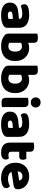

<svg xmlns="http://www.w3.org/2000/svg" viewBox="1363 -2114 767 3533"><g transform="rotate(90 1746.5 -347.5)"><path d="M260 -108Q277 -108 297.5 -111.5Q318 -115 328 -121V-201L256 -195Q228 -193 210 -183Q192 -173 192 -153Q192 -133 207.5 -120.5Q223 -108 260 -108ZM252 -501Q306 -501 350.5 -490Q395 -479 426.5 -456.5Q458 -434 475 -399.5Q492 -365 492 -318V-94Q492 -68 477.5 -51.5Q463 -35 443 -23Q378 16 260 16Q207 16 164.5 6Q122 -4 91.5 -24Q61 -44 44.5 -75Q28 -106 28 -147Q28 -216 69 -253Q110 -290 196 -299L327 -313V-320Q327 -349 301.5 -361.5Q276 -374 228 -374Q190 -374 154 -366Q118 -358 89 -346Q76 -355 67 -373.5Q58 -392 58 -412Q58 -438 70.5 -453.5Q83 -469 109 -480Q138 -491 177.5 -496Q217 -501 252 -501Z M598 -651Q608 -654 630 -657.5Q652 -661 675 -661Q697 -661 714.5 -658Q732 -655 744 -646Q756 -637 762 -621.5Q768 -606 768 -581V-483Q793 -493 815.5 -497Q838 -501 865 -501Q913 -501 956 -484Q999 -467 1032 -434.5Q1065 -402 1084 -354Q1103 -306 1103 -243Q1103 -178 1083.5 -129.5Q1064 -81 1029 -49Q994 -17 943.5 -0.5Q893 16 832 16Q766 16 720 0.5Q674 -15 642 -38Q598 -69 598 -118ZM832 -118Q878 -118 903.5 -149.5Q929 -181 929 -243Q929 -306 903 -337Q877 -368 833 -368Q813 -368 798.5 -364Q784 -360 767 -352V-134Q778 -127 793.5 -122.5Q809 -118 832 -118Z M1188 -651Q1198 -654 1220 -657.5Q1242 -661 1265 -661Q1287 -661 1304.5 -658Q1322 -655 1334 -646Q1346 -637 1352 -621.5Q1358 -606 1358 -581V-483Q1383 -493 1405.5 -497Q1428 -501 1455 -501Q1503 -501 1546 -484Q1589 -467 1622 -434.5Q1655 -402 1674 -354Q1693 -306 1693 -243Q1693 -178 1673.5 -129.5Q1654 -81 1619 -49Q1584 -17 1533.5 -0.5Q1483 16 1422 16Q1356 16 1310 0.5Q1264 -15 1232 -38Q1188 -69 1188 -118ZM1422 -118Q1468 -118 1493.5 -149.5Q1519 -181 1519 -243Q1519 -306 1493 -337Q1467 -368 1423 -368Q1403 -368 1388.5 -364Q1374 -360 1357 -352V-134Q1368 -127 1383.5 -122.5Q1399 -118 1422 -118Z M1772 -621Q1772 -659 1797.5 -685Q1823 -711 1865 -711Q1907 -711 1932.5 -685Q1958 -659 1958 -621Q1958 -583 1932.5 -557Q1907 -531 1865 -531Q1823 -531 1797.5 -557Q1772 -583 1772 -621ZM1950 -1Q1939 1 1917.5 4.5Q1896 8 1874 8Q1852 8 1834.5 5Q1817 2 1805 -7Q1793 -16 1786.5 -31.5Q1780 -47 1780 -72V-479Q1791 -481 1812.5 -484.5Q1834 -488 1856 -488Q1878 -488 1895.5 -485Q1913 -482 1925 -473Q1937 -464 1943.5 -448.5Q1950 -433 1950 -408Z M2266 -108Q2283 -108 2303.5 -111.5Q2324 -115 2334 -121V-201L2262 -195Q2234 -193 2216 -183Q2198 -173 2198 -153Q2198 -133 2213.5 -120.5Q2229 -108 2266 -108ZM2258 -501Q2312 -501 2356.5 -490Q2401 -479 2432.5 -456.5Q2464 -434 2481 -399.5Q2498 -365 2498 -318V-94Q2498 -68 2483.5 -51.5Q2469 -35 2449 -23Q2384 16 2266 16Q2213 16 2170.5 6Q2128 -4 2097.5 -24Q2067 -44 2050.5 -75Q2034 -106 2034 -147Q2034 -216 2075 -253Q2116 -290 2202 -299L2333 -313V-320Q2333 -349 2307.5 -361.5Q2282 -374 2234 -374Q2196 -374 2160 -366Q2124 -358 2095 -346Q2082 -355 2073 -373.5Q2064 -392 2064 -412Q2064 -438 2076.5 -453.5Q2089 -469 2115 -480Q2144 -491 2183.5 -496Q2223 -501 2258 -501Z M2772 -167Q2772 -141 2788.5 -130Q2805 -119 2835 -119Q2850 -119 2866 -121.5Q2882 -124 2894 -128Q2903 -117 2909.5 -103.5Q2916 -90 2916 -71Q2916 -33 2887.5 -9Q2859 15 2787 15Q2699 15 2651.5 -25Q2604 -65 2604 -155V-583Q2615 -586 2635.5 -589.5Q2656 -593 2679 -593Q2723 -593 2747.5 -577.5Q2772 -562 2772 -512V-448H2903Q2909 -437 2914.5 -420.5Q2920 -404 2920 -384Q2920 -349 2904.5 -333.5Q2889 -318 2863 -318H2772Z M3253 16Q3194 16 3143.5 -0.5Q3093 -17 3055.5 -50Q3018 -83 2996.5 -133Q2975 -183 2975 -250Q2975 -316 2996.5 -363.5Q3018 -411 3053 -441.5Q3088 -472 3133 -486.5Q3178 -501 3225 -501Q3278 -501 3321.5 -485Q3365 -469 3396.5 -441Q3428 -413 3445.5 -374Q3463 -335 3463 -289Q3463 -255 3444 -237Q3425 -219 3391 -214L3144 -177Q3155 -144 3189 -127.5Q3223 -111 3267 -111Q3308 -111 3344.5 -121.5Q3381 -132 3404 -146Q3420 -136 3431 -118Q3442 -100 3442 -80Q3442 -35 3400 -13Q3368 4 3328 10Q3288 16 3253 16ZM3225 -377Q3201 -377 3183.5 -369Q3166 -361 3155 -348.5Q3144 -336 3138.5 -320.5Q3133 -305 3132 -289L3303 -317Q3300 -337 3281 -357Q3262 -377 3225 -377Z"/></g></svg>

Font: Baloo Tammudu
Style: Regular
Weight: 400
Designer: Omkar Shende and Ek Type
Foundry: Ek Type
Version: Version 1.007;PS 1.000;hotconv 1.0.88;makeotf.lib2.5.647800